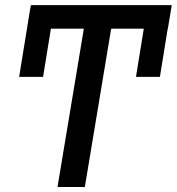

<svg xmlns="http://www.w3.org/2000/svg" viewBox="-20 -748 707 768"><path d="M663.6 -711.9 619.6 -440.4H523.9L567.9 -711.9ZM196.3 -711.9 152.3 -440.4H56.6L100.6 -711.9ZM440.4 -727.5 319.3 0H210L331.1 -727.5ZM667 -727.5 651.4 -633.3H87.9L103.5 -727.5Z"/></svg>

Font: Inter Tight Medium
Style: Italic
Weight: 500
Italic angle: -9.39999°
Designer: Rasmus Andersson
Foundry: rsms
Version: Version 3.004